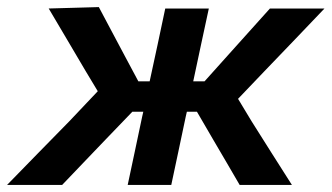

<svg xmlns="http://www.w3.org/2000/svg" viewBox="-60 -522 936 542"><path d="M-40 0Q4 -45 48 -90.2Q92 -135.5 136 -180L216 -264.5L182 -321Q156 -365.5 130 -409.2Q104 -453 77.5 -498L219 -502Q237 -468 255.2 -433.8Q273.5 -399.5 291.5 -365.5L330.5 -292.5H362.5Q374.5 -347 385 -396.5Q395.5 -446 406.5 -498H529.5Q518 -444.5 507.2 -394.5Q496.5 -344.5 485.5 -292.5H517.5L582.5 -365Q612.5 -398.5 642.5 -431.8Q672.5 -465 702 -498H856Q813 -453 771 -409Q729 -365 686.5 -321L612 -243L650 -180Q678 -135.5 706.8 -90Q735.5 -44.5 764 0H616.5Q597.5 -32.5 579.2 -64Q561 -95.5 542 -127.5L496 -206.5H467.5L464.5 -193.5Q453.5 -141.5 443.8 -95.5Q434 -49.5 423.5 0H300.5Q311 -49.5 320.8 -95.5Q330.5 -141.5 341.5 -193.5L344.5 -206.5H313.5L237 -127Q206.5 -95 176.2 -63.5Q146 -32 115.5 0Z"/></svg>

Font: Commissioner SemiBold
Style: Italic
Weight: 600
Italic angle: -12°
Designer: Kostas Bartsokas
Foundry: Kostas Bartsokas
Version: Version 1.000; ttfautohint (v1.8.3)